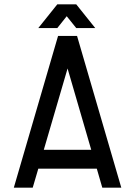

<svg xmlns="http://www.w3.org/2000/svg" viewBox="-20 -868 625 888"><path d="M541 0H453.1L427.7 -87.9H157.2L131.3 0H43.9L248.5 -701.7H336.4ZM182.6 -175.3H401.9L292.5 -551.3ZM420.4 -738.3H332.5L288.6 -793L245.1 -738.3H157.2L245.1 -848.1H332.5Z"/></svg>

Font: Aeronef
Style: Regular
Weight: 400
Designer: Peter Wiegel - CAT-Fonts Germany
Foundry: CAT-Fonts, Peter Wiegel
Version: Version 0.002